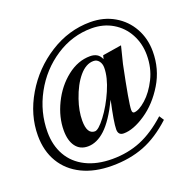

<svg xmlns="http://www.w3.org/2000/svg" viewBox="-131 -730 1005 1009"><g transform="rotate(-20 371.0 -225.5)"><path d="M15 -133Q15 -248 79 -356.5Q143 -465 249.5 -532.5Q356 -600 477 -600Q552 -600 610.5 -566Q669 -532 701.5 -473.5Q734 -415 734 -343Q734 -245 685 -164Q636 -83 567 -36.5Q498 10 444 10Q413 10 413 -23Q413 -62 439 -180Q389 -78 341.5 -34Q294 10 244 10Q200 10 176 -22.5Q152 -55 152 -112Q152 -186 188.5 -261Q225 -336 286 -384Q347 -432 415 -432Q437 -432 452.5 -423Q468 -414 477 -393L482 -413L588 -430L564 -334Q522 -130 522 -92Q522 -75 533 -75Q560 -76 599.5 -111Q639 -146 668.5 -205Q698 -264 698 -336Q698 -400 669.5 -453Q641 -506 589.5 -536.5Q538 -567 472 -567Q364 -567 271 -506Q178 -445 123.5 -345Q69 -245 69 -133Q69 -59 101 -2.5Q133 54 195 85Q257 116 342 116Q429 116 502 86Q575 56 649 -11L666 15Q588 87 508 118Q428 149 329 149Q232 149 161.5 114.5Q91 80 53 16.5Q15 -47 15 -133ZM465 -350Q465 -372 453.5 -387Q442 -402 423 -402Q381 -402 344 -358.5Q307 -315 282 -242Q261 -181 261 -127Q261 -52 305 -52Q325 -52 364.5 -104Q404 -156 434.5 -226Q465 -296 465 -350Z"/></g></svg>

Font: Unna Medium
Style: Italic
Weight: 500
Italic angle: -8.05°
Designer: Jorge de Buen Unna
Foundry: Omnibus-Type
Version: Version 2.008